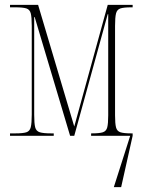

<svg xmlns="http://www.w3.org/2000/svg" viewBox="-20 -556 591 786"><path d="M21 0V-10H43Q74 -10 88 -14.5Q102 -19 106 -35.5Q110 -52 110 -87V-450Q110 -485 106 -501Q102 -517 88 -521.5Q74 -526 43 -526H21V-536H136L284 -38L421 -536H523V-526H517Q487 -526 473 -521.5Q459 -517 455 -501Q451 -485 451 -450V-84Q451 -50 455 -34.5Q459 -19 473 -14.5Q487 -10 517 -10H523V0L476 210H446L513 0H353V-10H356Q387 -10 401 -14.5Q415 -19 419 -34.5Q423 -50 423 -84V-498H421L284 0H267L122 -486H120V-86Q120 -51 124 -35Q128 -19 143 -14.5Q158 -10 189 -10H200V0Z"/></svg>

Font: Noto Serif Display ExtraCondensed Thin
Style: Regular
Weight: 100
Width: 2
Designer: Monotype Design Team
Foundry: Monotype Imaging Inc.
Version: Version 2.009